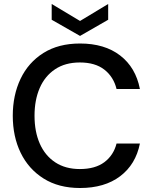

<svg xmlns="http://www.w3.org/2000/svg" viewBox="-20 -930 765 962"><path d="M381 12Q274 12 198.5 -35.5Q123 -83 83.5 -164.5Q44 -246 44 -350Q44 -453 83 -535Q122 -617 197.5 -664.5Q273 -712 381 -712Q504 -712 582 -652Q660 -592 681 -484H564Q549 -545 503 -581Q457 -617 380 -617Q307 -617 256 -583Q205 -549 179 -489Q153 -429 153 -350Q153 -270 179.5 -210Q206 -150 257 -116.5Q308 -83 380 -83Q457 -83 503 -117.5Q549 -152 564 -211H681Q660 -106 582 -47Q504 12 381 12ZM381 -750 239 -831V-910L381 -825L522 -910V-831Z"/></svg>

Font: Rethink Sans Medium
Style: Regular
Weight: 500
Designer: The Rethink Sans project authors (Hans Thiessen). DM Sans designed by Colophon Foundry.
Foundry: Rethink Communications LLC
Version: Version 1.001